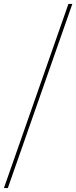

<svg xmlns="http://www.w3.org/2000/svg" viewBox="-40 -862 390 982"><path d="M-20 100 310 -842H330L0 100Z"/></svg>

Font: Montserrat Alternates Thin
Style: Regular
Weight: 100
Designer: Julieta Ulanovsky
Foundry: Julieta Ulanovsky
Version: Version 9.000